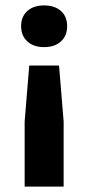

<svg xmlns="http://www.w3.org/2000/svg" viewBox="-20 -529 326 709"><path d="M71 160V-80L88 -287H198L215 -80V160ZM143 -355Q104 -355 81 -376Q58 -397 58 -432Q58 -468 81 -488.5Q104 -509 143 -509Q182 -509 205 -488.5Q228 -468 228 -432Q228 -397 205 -376Q182 -355 143 -355Z"/></svg>

Font: Work Sans SemiBold
Style: Regular
Weight: 600
Designer: Wei Huang
Foundry: Wei Huang
Version: Version 2.010; ttfautohint (v1.8.3)